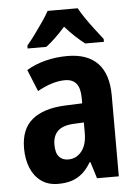

<svg xmlns="http://www.w3.org/2000/svg" viewBox="-55 -808 615 860"><g transform="rotate(-5 253.0 -378.0)"><path d="M262 -557Q352 -557 398.5 -508.5Q445 -460 445 -363V0H347L324 -74H320Q303 -45 282 -26.5Q261 -8 234.5 1Q208 10 172 10Q126 10 95 -13Q64 -36 48.5 -74.5Q33 -113 33 -162Q33 -248 84.5 -290.5Q136 -333 234 -337L310 -340V-364Q310 -408 293 -429Q276 -450 242 -450Q214 -450 183 -440.5Q152 -431 118 -412L78 -510Q116 -533 163.5 -545Q211 -557 262 -557ZM267 -252Q216 -250 193 -228Q170 -206 170 -166Q170 -129 185 -112Q200 -95 226 -95Q263 -95 286.5 -124.5Q310 -154 310 -206V-254ZM327 -766Q339 -744 356.5 -718.5Q374 -693 393.5 -667.5Q413 -642 431 -619V-606H347Q327 -621 304.5 -642Q282 -663 259 -689Q236 -663 213.5 -641.5Q191 -620 172 -606H88V-619Q105 -639 124.5 -665.5Q144 -692 162.5 -719Q181 -746 192 -766Z"/></g></svg>

Font: Noto Sans Condensed
Style: Regular
Weight: 400
Width: 3
Version: Version 2.013